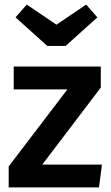

<svg xmlns="http://www.w3.org/2000/svg" viewBox="-20 -820 484 840"><path d="M357 -800 406 -744 267 -619H187L48 -744L97 -800L227 -712ZM421 -529V-437L165 -100H426L413 0H18V-92L275 -429H40V-529Z"/></svg>

Font: FiraGO Medium
Style: Regular
Weight: 500
Designer: bBox Type
Foundry: bBox Type GmbH
Version: Version 1.001;PS 001.001;hotconv 1.0.88;makeotf.lib2.5.64775